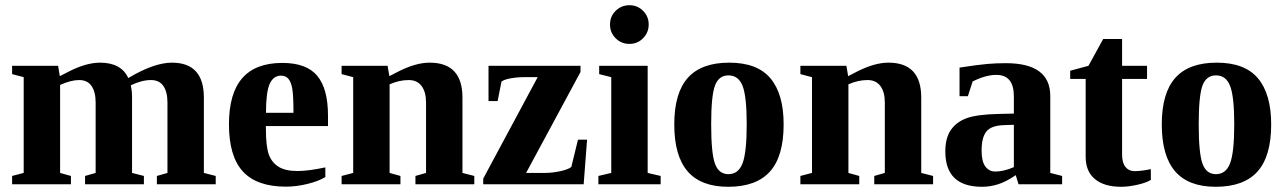

<svg xmlns="http://www.w3.org/2000/svg" viewBox="-20 -714 4984 744"><path d="M211.9 -418.9 245.1 -436Q313.5 -471.2 367.7 -471.2Q449.7 -471.2 477.1 -411.6Q577.1 -471.2 646 -471.2Q770 -471.2 770 -335.9V-43.9L815.9 -32.2V0H587.9V-32.2L628.9 -43.9V-316.9Q628.9 -357.9 613 -380.9Q597.2 -403.8 564.9 -403.8Q528.8 -403.8 486.8 -383.3Q491.7 -362.8 491.7 -335.9V-43.9L537.6 -32.2V0H309.6V-32.2L350.6 -43.9V-316.9Q350.6 -357.9 334.7 -380.9Q318.8 -403.8 286.6 -403.8Q254.4 -403.8 212.9 -384.8V-43.9L254.9 -32.2V0H26.9V-32.2L71.8 -43.9V-415L26.9 -426.8V-459H205.1Z M1074.2 -470.2Q1167.5 -470.2 1209.2 -420.4Q1251 -370.6 1251 -265.6V-225.6H1010.3V-217.8Q1010.3 -145 1022 -114.3Q1033.7 -83.5 1060.1 -67.4Q1086.4 -51.3 1132.3 -51.3Q1175.3 -51.3 1240.7 -65.4V-27.8Q1213.9 -11.7 1171.1 -1.2Q1128.4 9.3 1087.9 9.3Q975.1 9.3 921.1 -49.6Q867.2 -108.4 867.2 -231.9Q867.2 -352.1 918.7 -411.1Q970.2 -470.2 1074.2 -470.2ZM1068.8 -420.9Q1039.6 -420.9 1025.1 -389.2Q1010.7 -357.4 1010.7 -276.9H1117.2Q1117.2 -342.3 1112.8 -368.9Q1108.4 -395.5 1097.9 -408.2Q1087.4 -420.9 1068.8 -420.9Z M1488.8 -418.9 1522 -436Q1590.3 -471.2 1645 -471.2Q1772 -471.2 1772 -335.9V-43.9L1817.9 -32.2V0H1589.8V-32.2L1630.9 -43.9V-316.9Q1630.9 -357.9 1613.5 -380.9Q1596.2 -403.8 1564 -403.8Q1526.9 -403.8 1489.7 -387.2V-43.9L1531.7 -32.2V0H1303.7V-32.2L1348.6 -43.9V-415L1303.7 -426.8V-459H1481.9Z M1852.5 0V-22L2063.5 -415H2011.2Q1983.9 -415 1958.5 -410.4Q1933.1 -405.8 1923.3 -397.9L1908.2 -322.3H1873V-459H2229.5V-435.1L2018.6 -43.9H2091.8Q2119.6 -43.9 2150.4 -50.5Q2181.2 -57.1 2193.8 -66.9L2219.7 -172.9H2254.9L2241.7 0Z M2489.7 -43.9 2540 -32.2V0H2298.8V-32.2L2348.6 -43.9V-415L2301.8 -426.8V-459H2489.7ZM2343.8 -619.1Q2343.8 -650.9 2366 -672.4Q2388.2 -693.8 2418.9 -693.8Q2450.2 -693.8 2471.9 -672.1Q2493.7 -650.4 2493.7 -619.1Q2493.7 -588.4 2472.2 -566.2Q2450.7 -543.9 2418.9 -543.9Q2387.7 -543.9 2365.7 -565.7Q2343.8 -587.4 2343.8 -619.1Z M3016.6 -231.9Q3016.6 -108.4 2963.6 -49.3Q2910.6 9.8 2801.8 9.8Q2696.3 9.8 2644.5 -50Q2592.8 -109.9 2592.8 -231.9Q2592.8 -353.5 2645.3 -412.4Q2697.8 -471.2 2805.7 -471.2Q2914.6 -471.2 2965.6 -410.4Q3016.6 -349.6 3016.6 -231.9ZM2873.5 -231.9Q2873.5 -339.4 2857.7 -380.6Q2841.8 -421.9 2802.7 -421.9Q2765.1 -421.9 2750.5 -382.3Q2735.8 -342.8 2735.8 -231.9Q2735.8 -119.1 2750.7 -79.1Q2765.6 -39.1 2802.7 -39.1Q2841.3 -39.1 2857.4 -81.3Q2873.5 -123.5 2873.5 -231.9Z M3266.6 -418.9 3299.8 -436Q3368.2 -471.2 3422.9 -471.2Q3549.8 -471.2 3549.8 -335.9V-43.9L3595.7 -32.2V0H3367.7V-32.2L3408.7 -43.9V-316.9Q3408.7 -357.9 3391.4 -380.9Q3374 -403.8 3341.8 -403.8Q3304.7 -403.8 3267.6 -387.2V-43.9L3309.6 -32.2V0H3081.5V-32.2L3126.5 -43.9V-415L3081.5 -426.8V-459H3259.8Z M3877.4 -469.2Q4049.8 -469.2 4049.8 -342.3V-43.9L4095.7 -32.2V0H3926.8L3916 -35.2Q3877.9 -9.3 3847.2 0.2Q3816.4 9.8 3785.2 9.8Q3643.1 9.8 3643.1 -127Q3643.1 -178.7 3664.1 -209.7Q3685.1 -240.7 3724.6 -255.6Q3764.2 -270.5 3849.1 -272.5L3908.7 -273.9V-340.8Q3908.7 -423.8 3840.8 -423.8Q3799.8 -423.8 3749 -398.4L3730.5 -341.3H3698.2V-452.1Q3772 -463.4 3806.6 -466.3Q3841.3 -469.2 3877.4 -469.2ZM3908.7 -230.5 3867.7 -229Q3820.3 -227.1 3802 -204.1Q3783.7 -181.2 3783.7 -129.9Q3783.7 -88.4 3798.3 -68.8Q3813 -49.3 3836.4 -49.3Q3869.6 -49.3 3908.7 -66.4Z M4324.7 9.8Q4258.8 9.8 4222.9 -20Q4187 -49.8 4187 -106V-408.2H4127V-439.9L4197.8 -459L4254.9 -563H4328.1V-459H4424.8V-408.2H4328.1V-114.7Q4328.1 -83 4341.3 -66.9Q4354.5 -50.8 4376 -50.8Q4401.9 -50.8 4439.5 -58.6V-17.1Q4424.8 -6.8 4389.4 1.5Q4354 9.8 4324.7 9.8Z M4905.8 -231.9Q4905.8 -108.4 4852.8 -49.3Q4799.8 9.8 4690.9 9.8Q4585.4 9.8 4533.7 -50Q4481.9 -109.9 4481.9 -231.9Q4481.9 -353.5 4534.4 -412.4Q4586.9 -471.2 4694.8 -471.2Q4803.7 -471.2 4854.7 -410.4Q4905.8 -349.6 4905.8 -231.9ZM4762.7 -231.9Q4762.7 -339.4 4746.8 -380.6Q4731 -421.9 4691.9 -421.9Q4654.3 -421.9 4639.6 -382.3Q4625 -342.8 4625 -231.9Q4625 -119.1 4639.9 -79.1Q4654.8 -39.1 4691.9 -39.1Q4730.5 -39.1 4746.6 -81.3Q4762.7 -123.5 4762.7 -231.9Z"/></svg>

Font: Liberation Serif
Style: Bold
Weight: 700
Designer: Steve Matteson
Foundry: Ascender Corporation
Version: Version 2.1.5